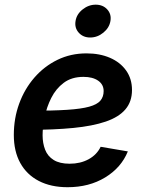

<svg xmlns="http://www.w3.org/2000/svg" viewBox="-20 -782 625 814"><path d="M266.6 11.7Q195.8 11.7 144.5 -14.9Q93.3 -41.5 65.9 -91.1Q38.6 -140.6 38.6 -210Q38.6 -280.3 61.3 -342.5Q84 -404.8 125.7 -452.9Q167.5 -501 223.6 -528.3Q279.8 -555.7 346.7 -555.7Q402.8 -555.7 446.3 -536.9Q489.7 -518.1 514.6 -483.2Q539.6 -448.2 539.6 -400.4Q539.6 -351.1 511.7 -318.4Q483.9 -285.6 428.5 -266.6Q373 -247.6 290.5 -239.5Q208 -231.4 98.1 -231.4L112.3 -312.5Q204.6 -312.5 264.4 -316.4Q324.2 -320.3 357.9 -329.6Q391.6 -338.9 405.5 -355.2Q419.4 -371.6 419.4 -396Q419.4 -423.8 396.2 -439.9Q373 -456.1 334 -456.1Q283.7 -456.1 250.2 -430.9Q216.8 -405.8 197.3 -366.7Q177.7 -327.6 169.2 -285.2Q160.6 -242.7 160.6 -208.5Q160.6 -174.8 171.4 -147.2Q182.1 -119.6 207.5 -103.8Q232.9 -87.9 275.4 -87.9Q320.8 -87.9 355.7 -106.9Q390.6 -126 406.7 -159.7L522 -140.1Q494.1 -71.3 426 -29.8Q357.9 11.7 266.6 11.7ZM362.3 -623Q332 -623 313.7 -643.6Q295.4 -664.1 300.3 -692.9Q304.7 -721.7 330.1 -741.9Q355.5 -762.2 385.7 -762.2Q416.5 -762.2 434.8 -741.9Q453.1 -721.7 448.2 -692.9Q443.4 -664.1 418.2 -643.6Q393.1 -623 362.3 -623Z"/></svg>

Font: Inter SemiBold
Style: Italic
Weight: 600
Italic angle: -9.3988°
Designer: Rasmus Andersson
Foundry: rsms
Version: Version 4.001;git-66647c0bb